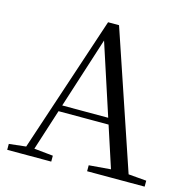

<svg xmlns="http://www.w3.org/2000/svg" viewBox="-107 -839 932 944"><g transform="rotate(15 359.0 -367.0)"><path d="M11.6 0H235.7V-30.1L127.5 -41.1H110.1L11.6 -30.1ZM84.4 0H126.3L338.3 -660.6L342.1 -674.6H321.9L542.1 0H632.2L384.1 -734.2H328.3ZM192.4 -248.8H503.6L500.1 -280.7H195.9ZM418.3 0H711.1V-30.3L580.7 -41.3H551.9L418.3 -30.3Z"/></g></svg>

Font: Source Han Serif TW VF
Style: Regular
Weight: 250
Designer: Ryoko NISHIZUKA 西塚涼子 (kana & ideographs); Frank Grießhammer (Latin, Greek & Cyrillic); Wenlong ZHANG 张文龙 (bopomofo); San
Foundry: Adobe
Version: Version 2.002;hotconv 1.1.0;makeotfexe 2.6.0